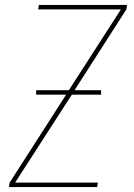

<svg xmlns="http://www.w3.org/2000/svg" viewBox="-20 -755 540 775"><path d="M16 0 19 -18 247 -373H126V-391H258L468 -717H134L137 -735H493L490 -717L281 -391H388V-373H270L41 -18H375L372 0Z"/></svg>

Font: Iosevka SS04 Thin Oblique
Style: Regular
Weight: 100
Italic angle: -9°
Monospace: yes
Designer: Belleve Invis
Foundry: Belleve Invis
Version: Version 19.0.0; ttfautohint (v1.8.4)